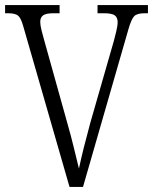

<svg xmlns="http://www.w3.org/2000/svg" viewBox="-20 -734 601 754"><path d="M71 -632Q62 -664 50.5 -673Q39 -682 11 -682H0V-714H214V-682H191Q160 -682 149 -673.5Q138 -665 138 -648Q138 -635 143.5 -613.5Q149 -592 153 -578L244 -252Q260 -196 270 -154Q280 -112 290 -72Q299 -114 309 -154Q319 -194 335 -253L427 -573Q431 -588 436.5 -610.5Q442 -633 442 -647Q442 -665 431 -673.5Q420 -682 387 -682H363V-714H561V-682H549Q519 -682 507.5 -671Q496 -660 484 -618L306 0H253Z"/></svg>

Font: Noto Serif Tamil Condensed Light
Style: Italic
Weight: 300
Width: 3
Italic angle: -12°
Designer: Indian Type Foundry, Tom Grace, and the Monotype Design Team
Foundry: Monotype Imaging Inc.
Version: Version 2.003; ttfautohint (v1.8.4.7-5d5b)